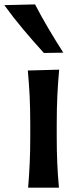

<svg xmlns="http://www.w3.org/2000/svg" viewBox="-55 -862 364 882"><path d="M74.2 0Q79.1 -58.6 81.5 -113.5Q84 -168.5 84 -235.4V-289.1Q84 -364.7 81.1 -422.1Q78.1 -479.5 72.8 -538.1L216.8 -542Q211.4 -482.4 208.5 -424.3Q205.6 -366.2 205.6 -289.1V-235.4Q205.6 -168.5 208 -113.5Q210.4 -58.6 215.8 0ZM146.5 -618.7Q97.7 -672.4 51.5 -727.3Q5.4 -782.2 -35.2 -838.4L106 -841.8Q134.8 -786.1 167.5 -731Q200.2 -675.8 235.8 -620.1Z"/></svg>

Font: Pinar-DS1-FD SemiBold
Style: Regular
Weight: 600
Designer: Amin Abedi
Version: Version 3.000